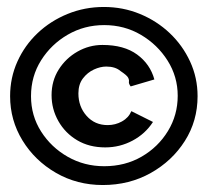

<svg xmlns="http://www.w3.org/2000/svg" viewBox="-20 -549 590 551"><path d="M275 -18Q201 -18 140.5 -53Q80 -88 44.5 -146Q9 -204 9 -273Q9 -326 30 -372.5Q51 -419 88 -454Q125 -489 174 -509Q223 -529 278 -529Q333 -529 381.5 -509Q430 -489 467 -454Q504 -419 525.5 -372.5Q547 -326 547 -273Q547 -202 510.5 -144.5Q474 -87 412.5 -52.5Q351 -18 275 -18ZM279 -72Q339 -72 386.5 -99.5Q434 -127 462 -173Q490 -219 490 -274Q490 -329 461 -375Q432 -421 384.5 -449Q337 -477 279 -477Q222 -477 174.5 -449.5Q127 -422 98 -376Q69 -330 69 -273Q69 -217 98 -171.5Q127 -126 174.5 -99Q222 -72 279 -72ZM282 -126Q236 -126 201.5 -146.5Q167 -167 147.5 -201.5Q128 -236 128 -276Q128 -317 148.5 -349.5Q169 -382 202.5 -401Q236 -420 274 -420Q336 -420 373.5 -392.5Q411 -365 423 -321L355 -301Q349 -309 350 -314.5Q351 -320 347.5 -326.5Q344 -333 326 -345Q311 -358 285 -358Q268 -358 249.5 -349.5Q231 -341 218 -324Q205 -307 205 -281Q205 -243 228.5 -216.5Q252 -190 289 -190Q311 -190 330 -200.5Q349 -211 357 -230L419 -199Q397 -165 360.5 -145.5Q324 -126 282 -126Z"/></svg>

Font: Inconsolata SemiExpanded SemiBold
Style: Regular
Weight: 600
Width: 6
Monospace: yes
Designer: Raph Levien, Cyreal, Brenton Simpson
Foundry: Raph Levien, Cyreal, Google
Version: Version 3.001; ttfautohint (v1.8.2.53-6de2)